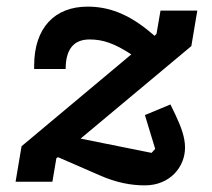

<svg xmlns="http://www.w3.org/2000/svg" viewBox="-20 -548 640 579"><path d="M417 11C492 11 538 -44 538 -103C538 -133 527 -164 509 -202L494 -233L417 -201L448 -99L437 -87L223 -130L557 -409L575 -516H464L452 -446L446 -440L439 -446C366 -509 304 -528 244 -528C145 -528 83 -464 83 -350V-340H178C178 -399 202 -429 250 -429C291 -429 325 -417 376 -384L45 -107L27 0H138L150 -71L155 -74L279 -20C331 3 375 11 417 11Z"/></svg>

Font: IBM Plex Mono SmBld
Style: Italic
Weight: 600
Italic angle: -9.5°
Monospace: yes
Designer: Mike Abbink, Paul van der Laan, Pieter van Rosmalen
Foundry: Bold Monday
Version: Version 2.004